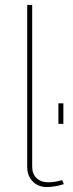

<svg xmlns="http://www.w3.org/2000/svg" viewBox="-20 -750 295 775"><path d="M89.8 -730H109.9V-77.1Q109.9 -47.9 127.7 -31Q145.5 -14.2 175.8 -14.2Q200.2 -14.2 231 -22.9L237.8 -6.8Q201.7 4.9 168.9 4.9Q133.8 4.9 111.8 -17.8Q89.8 -40.5 89.8 -77.1ZM215.8 -250V-333H235.8V-250Z"/></svg>

Font: Rawline Thin
Style: Regular
Weight: 250
Designer: Matt McInerney, Pablo Impallari, Rodrigo Fuenzalida
Foundry: Matt McInerney, Pablo Impallari, Rodrigo Fuenzalida
Version: Version 4.020;PS 004.020;hotconv 1.0.88;makeotf.lib2.5.64775